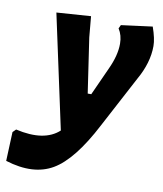

<svg xmlns="http://www.w3.org/2000/svg" viewBox="-135 -537 674 795"><g transform="rotate(10 201.5 -139.5)"><path d="M184 -472 192 -384 226 -154H241L294 -271Q322 -331 322 -380Q322 -416 305 -442L312 -457L443 -474Q460 -426 460 -395Q460 -324 417 -249L303 -34Q222 122 141.5 169Q61 216 -58 179L-53 57L-40 44Q82 72 143 16L40 -462Z"/></g></svg>

Font: Alegreya Sans ExtraBold
Style: Italic
Weight: 800
Italic angle: -7°
Designer: Juan Pablo del Peral
Foundry: Huerta Tipografica
Version: Version 2.007